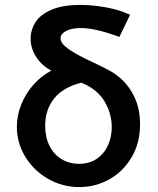

<svg xmlns="http://www.w3.org/2000/svg" viewBox="-20 -753 640 780"><path d="M48.5 -237.5Q48.5 -284.5 66.5 -329Q84.5 -373.5 116.2 -409.2Q148 -445 188.5 -466Q148.5 -487.5 126.5 -522.2Q104.5 -557 104.5 -596Q104.5 -631.5 124 -662.5Q143.5 -693.5 188.8 -713.2Q234 -733 306 -733Q355.5 -733 410 -723.2Q464.5 -713.5 508.5 -693L465 -603Q413 -622 375.5 -630.5Q338 -639 308.5 -639Q271 -639 248.5 -627.2Q226 -615.5 226 -597Q226 -581.5 244 -565.2Q262 -549 303.5 -526.5Q326.5 -514 360.5 -498.5Q404 -478 429.2 -463.8Q454.5 -449.5 476 -429Q509 -398 529 -352.5Q549 -307 549 -248Q549 -172.5 515 -114.5Q481 -56.5 424.5 -24.8Q368 7 302 7Q234 7 175.8 -26.2Q117.5 -59.5 83 -115.8Q48.5 -172 48.5 -237.5ZM434 -237Q434 -291 404.8 -340.8Q375.5 -390.5 310.5 -417Q237 -399 200.2 -353.2Q163.5 -307.5 163.5 -242Q163.5 -195.5 181.2 -160.2Q199 -125 230.5 -106.2Q262 -87.5 301.5 -87.5Q344 -87.5 374 -108.5Q404 -129.5 419 -163.5Q434 -197.5 434 -237Z"/></svg>

Font: JuliaMono
Style: Bold
Weight: 700
Monospace: yes
Designer: cormullion
Foundry: corm
Version: Version 0.055; ttfautohint (v1.8.4)